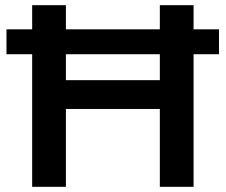

<svg xmlns="http://www.w3.org/2000/svg" viewBox="-20 -720 870 740"><path d="M726 -700V0H596V-300H234V0H104V-700H234V-411H596V-700ZM5 -607H824V-511H5Z"/></svg>

Font: Montserrat Alternates SemiBold
Style: Regular
Weight: 600
Designer: Julieta Ulanovsky
Foundry: Julieta Ulanovsky
Version: Version 7.200